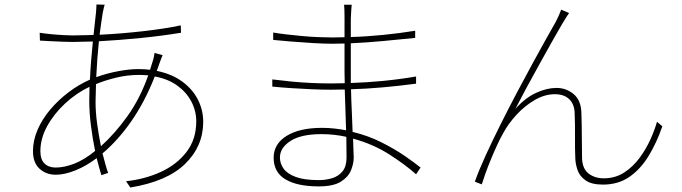

<svg xmlns="http://www.w3.org/2000/svg" viewBox="-20 -800 3040 856"><path d="M641 -464Q631 -465 621 -465.5Q611 -466 600 -466Q547 -466 496.5 -453.5Q446 -441 408 -425L406 -346Q406 -300 413 -249Q420 -198 430 -148Q493 -205 548.5 -282.5Q604 -360 641 -464ZM705 -554Q702 -547 699.5 -540.5Q697 -534 694 -526L679 -484Q747 -470 793 -436Q839 -402 862.5 -355.5Q886 -309 886 -257Q886 -148 805.5 -69.5Q725 9 561 36L542 8Q626 -1 697 -33.5Q768 -66 811.5 -122.5Q855 -179 855 -259Q855 -305 833.5 -346.5Q812 -388 771 -418Q730 -448 670 -459Q627 -349 567.5 -262.5Q508 -176 437 -116Q443 -93 449 -71Q455 -49 462 -29L432 -19Q427 -36 421.5 -55Q416 -74 411 -95Q365 -60 316.5 -40.5Q268 -21 229 -21Q185 -21 156 -48Q127 -75 127 -126Q127 -174 147.5 -221.5Q168 -269 204 -311.5Q240 -354 285.5 -388.5Q331 -423 381 -445Q383 -489 386.5 -532.5Q390 -576 394 -615L304 -613Q288 -613 260 -614Q232 -615 204 -616.5Q176 -618 158 -619L157 -654Q174 -651 204 -648Q234 -645 262.5 -643.5Q291 -642 303 -642L397 -644L408 -744Q409 -756 409.5 -765.5Q410 -775 410 -780L447 -779Q445 -775 442.5 -763.5Q440 -752 438 -743Q435 -725 431.5 -700Q428 -675 424 -645Q522 -650 619 -661Q716 -672 786 -687L787 -654Q702 -640 607 -630.5Q512 -621 421 -616Q417 -579 414 -538.5Q411 -498 409 -456Q456 -473 506.5 -482.5Q557 -492 595 -492Q624 -492 649 -489L663 -534Q665 -541 666.5 -548.5Q668 -556 669 -564ZM379 -413Q320 -385 270 -338.5Q220 -292 190 -237Q160 -182 160 -126Q160 -89 178.5 -71Q197 -53 228 -53Q266 -53 310.5 -70Q355 -87 404 -127Q393 -181 385.5 -239.5Q378 -298 378 -350Z M1524 -190Q1470 -202 1413 -202Q1322 -202 1275 -171.5Q1228 -141 1228 -98Q1228 -71 1244.5 -48Q1261 -25 1299 -11Q1337 3 1401 3Q1432 3 1460.5 -5.5Q1489 -14 1507 -36Q1525 -58 1525 -98ZM1194 -446Q1233 -441 1278.5 -436.5Q1324 -432 1370.5 -430Q1417 -428 1456 -428L1517 -429L1516 -477V-606L1463 -605Q1426 -605 1375 -608Q1324 -611 1276 -615Q1228 -619 1198 -622V-655Q1220 -651 1253.5 -647Q1287 -643 1325 -639.5Q1363 -636 1399 -634.5Q1435 -633 1462 -633L1516 -634V-727Q1516 -739 1515.5 -756Q1515 -773 1514 -779H1548Q1547 -768 1546 -754.5Q1545 -741 1544 -716V-635Q1616 -637 1690 -644.5Q1764 -652 1831 -663V-631Q1760 -624 1687 -617Q1614 -610 1544 -607V-477V-430Q1611 -432 1685 -439Q1759 -446 1835 -459V-427Q1760 -417 1686.5 -410.5Q1613 -404 1545 -402Q1546 -351 1548.5 -302Q1551 -253 1552 -212Q1622 -195 1680.5 -165.5Q1739 -136 1783.5 -105.5Q1828 -75 1855 -53L1835 -23Q1788 -65 1716.5 -111Q1645 -157 1554 -182L1557 -98Q1557 -71 1545 -41Q1533 -11 1499.5 10Q1466 31 1401 31Q1305 31 1252.5 -0.5Q1200 -32 1200 -97Q1200 -158 1257.5 -194Q1315 -230 1416 -230Q1444 -230 1471 -227Q1498 -224 1523 -219L1517 -401L1456 -400Q1417 -400 1371 -402Q1325 -404 1279 -407Q1233 -410 1194 -414Z M2517 -742Q2512 -734 2503 -720.5Q2494 -707 2485 -691Q2470 -666 2444 -619.5Q2418 -573 2387 -517.5Q2356 -462 2327 -408Q2298 -354 2278 -315Q2322 -364 2370 -386Q2418 -408 2461 -408Q2505 -408 2538 -380Q2571 -352 2572 -296Q2574 -241 2574 -188Q2574 -135 2575 -93Q2577 -47 2604.5 -26Q2632 -5 2672 -5Q2723 -5 2763 -31Q2803 -57 2832.5 -97.5Q2862 -138 2881 -181Q2900 -224 2909 -257L2933 -237Q2907 -162 2871 -103.5Q2835 -45 2785.5 -11Q2736 23 2668 23Q2617 23 2590.5 4Q2564 -15 2555 -41.5Q2546 -68 2545 -91Q2543 -138 2543.5 -191Q2544 -244 2542 -296Q2541 -335 2518 -357.5Q2495 -380 2454 -380Q2408 -380 2363 -353.5Q2318 -327 2282 -287.5Q2246 -248 2225 -209Q2212 -187 2197 -154.5Q2182 -122 2168 -88Q2154 -54 2143.5 -24.5Q2133 5 2128 22L2097 10Q2115 -41 2145 -106.5Q2175 -172 2211 -244Q2247 -316 2284.5 -387Q2322 -458 2356.5 -521Q2391 -584 2417.5 -631.5Q2444 -679 2458 -703Q2473 -732 2482 -757Z"/></svg>

Font: Source Han Sans SC ExtraLight
Style: Regular
Weight: 250
Designer: Ryoko NISHIZUKA 西塚涼子 (kana, bopomofo & ideographs); Paul D. Hunt (Latin, Greek & Cyrillic); Sandoll Communications 산돌커뮤니
Foundry: Adobe
Version: Version 2.004;hotconv 1.0.118;makeotfexe 2.5.65603